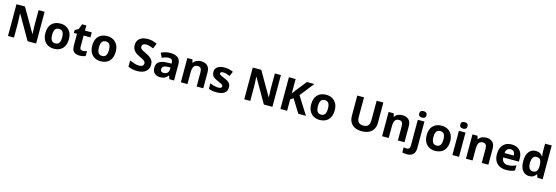

<svg xmlns="http://www.w3.org/2000/svg" viewBox="54 -2345 12085 4171"><g transform="rotate(15 6096.5 -260.0)"><path d="M723 0H531L220 -540H216Q218 -489 220.5 -438Q223 -387 225 -336V0H90V-714H281L591 -179H594Q593 -212 592 -245Q591 -278 589.5 -310.5Q588 -343 587 -376V-714H723Z M1387 -274Q1387 -138 1315.5 -64Q1244 10 1121 10Q1045 10 985.5 -23Q926 -56 892 -119.5Q858 -183 858 -274Q858 -410 929 -483Q1000 -556 1124 -556Q1201 -556 1260 -523Q1319 -490 1353 -427.5Q1387 -365 1387 -274ZM1010 -274Q1010 -193 1036.5 -151.5Q1063 -110 1123 -110Q1182 -110 1208.5 -151.5Q1235 -193 1235 -274Q1235 -355 1208.5 -395.5Q1182 -436 1123 -436Q1063 -436 1036.5 -395.5Q1010 -355 1010 -274Z M1740 -109Q1765 -109 1788 -114Q1811 -119 1834 -126V-15Q1810 -5 1774.5 2.5Q1739 10 1697 10Q1648 10 1609.5 -6Q1571 -22 1548.5 -61.5Q1526 -101 1526 -171V-434H1455V-497L1537 -547L1580 -662H1675V-546H1828V-434H1675V-171Q1675 -140 1693 -124.5Q1711 -109 1740 -109Z M2440 -274Q2440 -138 2368.5 -64Q2297 10 2174 10Q2098 10 2038.5 -23Q1979 -56 1945 -119.5Q1911 -183 1911 -274Q1911 -410 1982 -483Q2053 -556 2177 -556Q2254 -556 2313 -523Q2372 -490 2406 -427.5Q2440 -365 2440 -274ZM2063 -274Q2063 -193 2089.5 -151.5Q2116 -110 2176 -110Q2235 -110 2261.5 -151.5Q2288 -193 2288 -274Q2288 -355 2261.5 -395.5Q2235 -436 2176 -436Q2116 -436 2089.5 -395.5Q2063 -355 2063 -274Z M3256 -198Q3256 -103 3187.5 -46.5Q3119 10 2993 10Q2938 10 2886.5 -1Q2835 -12 2791 -33V-174Q2842 -152 2896.5 -133.5Q2951 -115 3005 -115Q3061 -115 3084.5 -136.5Q3108 -158 3108 -191Q3108 -218 3089.5 -237Q3071 -256 3040 -272.5Q3009 -289 2969 -308Q2944 -320 2915 -336.5Q2886 -353 2859.5 -377.5Q2833 -402 2816 -437Q2799 -472 2799 -521Q2799 -585 2828.5 -630.5Q2858 -676 2912.5 -700Q2967 -724 3041 -724Q3097 -724 3147.5 -711Q3198 -698 3253 -674L3204 -556Q3155 -576 3116 -587Q3077 -598 3036 -598Q2993 -598 2970 -578Q2947 -558 2947 -526Q2947 -501 2962 -483.5Q2977 -466 3007 -450Q3037 -434 3082 -412Q3137 -386 3175.5 -358Q3214 -330 3235 -292Q3256 -254 3256 -198Z M3598 -557Q3708 -557 3766.5 -509.5Q3825 -462 3825 -364V0H3721L3692 -74H3688Q3653 -30 3614 -10Q3575 10 3507 10Q3434 10 3386 -32.5Q3338 -75 3338 -163Q3338 -250 3399 -291.5Q3460 -333 3582 -337L3677 -340V-364Q3677 -407 3654.5 -427Q3632 -447 3592 -447Q3552 -447 3514 -435.5Q3476 -424 3438 -407L3389 -508Q3433 -531 3486.5 -544Q3540 -557 3598 -557ZM3619 -251Q3547 -249 3519 -225Q3491 -201 3491 -162Q3491 -128 3511 -113.5Q3531 -99 3563 -99Q3611 -99 3644 -127.5Q3677 -156 3677 -208V-253Z M4288 -556Q4376 -556 4429 -508.5Q4482 -461 4482 -356V0H4333V-319Q4333 -378 4312 -407.5Q4291 -437 4245 -437Q4177 -437 4152 -390.5Q4127 -344 4127 -257V0H3978V-546H4092L4112 -476H4120Q4146 -518 4191.5 -537Q4237 -556 4288 -556Z M5016 -162Q5016 -79 4957.5 -34.5Q4899 10 4783 10Q4726 10 4685 2.5Q4644 -5 4603 -22V-145Q4647 -125 4698 -112Q4749 -99 4788 -99Q4832 -99 4850.5 -112Q4869 -125 4869 -146Q4869 -160 4861.5 -171Q4854 -182 4829 -196Q4804 -210 4751 -232Q4700 -254 4667 -275.5Q4634 -297 4618 -327.5Q4602 -358 4602 -404Q4602 -480 4661 -518Q4720 -556 4818 -556Q4869 -556 4915 -546Q4961 -536 5010 -513L4965 -406Q4925 -423 4889 -434.5Q4853 -446 4816 -446Q4783 -446 4766.5 -437Q4750 -428 4750 -410Q4750 -397 4758.5 -386.5Q4767 -376 4791.5 -364Q4816 -352 4864 -332Q4911 -313 4945 -292.5Q4979 -272 4997.5 -241.5Q5016 -211 5016 -162Z M6037 0H5845L5534 -540H5530Q5532 -489 5534.5 -438Q5537 -387 5539 -336V0H5404V-714H5595L5905 -179H5908Q5907 -212 5906 -245Q5905 -278 5903.5 -310.5Q5902 -343 5901 -376V-714H6037Z M6791 0H6619L6432 -301L6368 -255V0H6217V-714H6368V-387Q6383 -408 6398 -429Q6413 -450 6428 -471L6621 -714H6789L6540 -398Z M7365 -274Q7365 -138 7293.5 -64Q7222 10 7099 10Q7023 10 6963.5 -23Q6904 -56 6870 -119.5Q6836 -183 6836 -274Q6836 -410 6907 -483Q6978 -556 7102 -556Q7179 -556 7238 -523Q7297 -490 7331 -427.5Q7365 -365 7365 -274ZM6988 -274Q6988 -193 7014.5 -151.5Q7041 -110 7101 -110Q7160 -110 7186.5 -151.5Q7213 -193 7213 -274Q7213 -355 7186.5 -395.5Q7160 -436 7101 -436Q7041 -436 7014.5 -395.5Q6988 -355 6988 -274Z M8341 -252Q8341 -178 8308.5 -118.5Q8276 -59 8210.5 -24.5Q8145 10 8045 10Q7903 10 7829 -62.5Q7755 -135 7755 -254V-714H7906V-277Q7906 -189 7942 -153Q7978 -117 8049 -117Q8123 -117 8156.5 -156Q8190 -195 8190 -278V-714H8341Z M8814 -556Q8902 -556 8955 -508.5Q9008 -461 9008 -356V0H8859V-319Q8859 -378 8838 -407.5Q8817 -437 8771 -437Q8703 -437 8678 -390.5Q8653 -344 8653 -257V0H8504V-546H8618L8638 -476H8646Q8672 -518 8717.5 -537Q8763 -556 8814 -556Z M9117 240Q9092 240 9064.5 236.5Q9037 233 9019 228V111Q9037 115 9053 117.5Q9069 120 9089 120Q9119 120 9140 103Q9161 86 9161 37V-546H9310V59Q9310 109 9291 150Q9272 191 9229.5 215.5Q9187 240 9117 240ZM9155 -687Q9155 -729 9178.5 -744.5Q9202 -760 9236 -760Q9269 -760 9293 -744.5Q9317 -729 9317 -687Q9317 -646 9293 -630Q9269 -614 9236 -614Q9202 -614 9178.5 -630Q9155 -646 9155 -687Z M9962 -274Q9962 -138 9890.5 -64Q9819 10 9696 10Q9620 10 9560.5 -23Q9501 -56 9467 -119.5Q9433 -183 9433 -274Q9433 -410 9504 -483Q9575 -556 9699 -556Q9776 -556 9835 -523Q9894 -490 9928 -427.5Q9962 -365 9962 -274ZM9585 -274Q9585 -193 9611.5 -151.5Q9638 -110 9698 -110Q9757 -110 9783.5 -151.5Q9810 -193 9810 -274Q9810 -355 9783.5 -395.5Q9757 -436 9698 -436Q9638 -436 9611.5 -395.5Q9585 -355 9585 -274Z M10234 -546V0H10085V-546ZM10160 -760Q10193 -760 10217 -744.5Q10241 -729 10241 -687Q10241 -646 10217 -630Q10193 -614 10160 -614Q10126 -614 10102.5 -630Q10079 -646 10079 -687Q10079 -729 10102.5 -744.5Q10126 -760 10160 -760Z M10700 -556Q10788 -556 10841 -508.5Q10894 -461 10894 -356V0H10745V-319Q10745 -378 10724 -407.5Q10703 -437 10657 -437Q10589 -437 10564 -390.5Q10539 -344 10539 -257V0H10390V-546H10504L10524 -476H10532Q10558 -518 10603.5 -537Q10649 -556 10700 -556Z M11272 -556Q11348 -556 11402.5 -527Q11457 -498 11487 -443Q11517 -388 11517 -308V-236H11165Q11167 -173 11202.5 -137Q11238 -101 11301 -101Q11354 -101 11397 -111.5Q11440 -122 11486 -144V-29Q11446 -9 11401.5 0.5Q11357 10 11294 10Q11212 10 11149 -20.5Q11086 -51 11050 -113Q11014 -175 11014 -269Q11014 -365 11046.5 -428.5Q11079 -492 11137 -524Q11195 -556 11272 -556ZM11273 -450Q11230 -450 11201.5 -422Q11173 -394 11168 -335H11377Q11376 -385 11351 -417.5Q11326 -450 11273 -450Z M11811 10Q11720 10 11662.5 -61.5Q11605 -133 11605 -272Q11605 -412 11663 -484Q11721 -556 11815 -556Q11874 -556 11912 -533Q11950 -510 11972 -476H11977Q11974 -492 11970 -522.5Q11966 -553 11966 -585V-760H12115V0H12001L11972 -71H11966Q11944 -37 11907 -13.5Q11870 10 11811 10ZM11863 -109Q11925 -109 11950 -145.5Q11975 -182 11976 -255V-271Q11976 -351 11951.5 -393Q11927 -435 11861 -435Q11812 -435 11784 -392.5Q11756 -350 11756 -270Q11756 -190 11784 -149.5Q11812 -109 11863 -109Z"/></g></svg>

Font: Noto Sans NKo Unjoined
Style: Bold
Weight: 700
Designer: Monotype Design Team
Foundry: Monotype Imaging Inc.
Version: Version 2.004